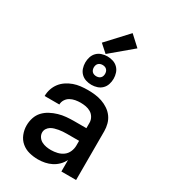

<svg xmlns="http://www.w3.org/2000/svg" viewBox="-234 -1090 1068 1209"><g transform="rotate(30 300.0 -485.5)"><path d="M243 8Q211 8 179.5 0Q148 -8 123.5 -28.5Q99 -49 87 -79.5Q75 -110 75 -142Q75 -171 84 -198.5Q93 -226 112 -246.5Q131 -267 156.5 -280.5Q182 -294 209.5 -302Q237 -310 265 -312.5Q293 -315 322 -315H410V-355Q410 -374 400 -391.5Q390 -409 373.5 -419Q357 -429 337.5 -432.5Q318 -436 299 -436Q280 -436 261 -432.5Q242 -429 225.5 -420Q209 -411 198.5 -394.5Q188 -378 188 -359Q188 -359 188 -359Q188 -359 188 -359Q188 -359 188 -359Q188 -359 188 -359H81Q81 -359 81 -359.5Q81 -360 81 -360Q81 -386 89.5 -411Q98 -436 113.5 -456Q129 -476 151 -490.5Q173 -505 197 -513.5Q221 -522 247 -525Q273 -528 299 -528Q325 -528 351 -525Q377 -522 402 -513.5Q427 -505 449.5 -490Q472 -475 487.5 -454Q503 -433 510 -407Q517 -381 517 -355V0H410V-84Q399 -61 381 -43Q363 -25 340.5 -13.5Q318 -2 293 3Q268 8 243 8ZM285 -84Q308 -84 331 -89.5Q354 -95 372.5 -108.5Q391 -122 400.5 -144Q410 -166 410 -189V-223H322Q307 -223 292.5 -222Q278 -221 264 -218.5Q250 -216 236 -212Q222 -208 210 -200.5Q198 -193 190 -180.5Q182 -168 182 -153Q182 -136 192 -121Q202 -106 217.5 -98Q233 -90 250 -87Q267 -84 285 -84ZM300 -567Q279 -567 259 -573.5Q239 -580 224.5 -594.5Q210 -609 203.5 -629Q197 -649 197 -670Q197 -691 203.5 -711Q210 -731 224.5 -745.5Q239 -760 259 -766.5Q279 -773 300 -773Q321 -773 341 -766.5Q361 -760 375.5 -745.5Q390 -731 396.5 -711Q403 -691 403 -670Q403 -649 396.5 -629Q390 -609 375.5 -594.5Q361 -580 341 -573.5Q321 -567 300 -567ZM300 -629Q308 -629 316 -631.5Q324 -634 330 -640Q336 -646 338.5 -654Q341 -662 341 -670Q341 -678 338.5 -686Q336 -694 330 -700Q324 -706 316 -708.5Q308 -711 300 -711Q292 -711 284 -708.5Q276 -706 270 -700Q264 -694 261.5 -686Q259 -678 259 -670Q259 -662 261.5 -654Q264 -646 270 -640Q276 -634 284 -631.5Q292 -629 300 -629ZM281 -780 225 -830 363 -979 437 -911Z"/></g></svg>

Font: Zed Mono Semibold Extended
Style: Regular
Weight: 600
Width: 7
Monospace: yes
Designer: Belleve Invis
Foundry: Belleve Invis
Version: Version 1.0.0; ttfautohint (v1.8.4)